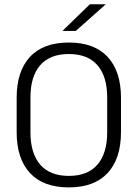

<svg xmlns="http://www.w3.org/2000/svg" viewBox="-20 -844 628 876"><path d="M294 11Q177.5 11 116.8 -54.5Q56 -120 56 -241.5V-398Q56 -519 116.8 -584.5Q177.5 -650 294 -650Q410 -650 471 -584.5Q532 -519 532 -398V-241.5Q532 -120 471 -54.5Q410 11 294 11ZM294 -41.5Q380.5 -41.5 424.8 -93.2Q469 -145 469 -239.5V-400Q469 -495 424.8 -546.2Q380.5 -597.5 294 -597.5Q207.5 -597.5 163.2 -546.2Q119 -495 119 -400V-239.5Q119 -145 163.2 -93.2Q207.5 -41.5 294 -41.5ZM390 -824.5H461.5V-823.5L326 -703H266V-704Z"/></svg>

Font: Anek Gurmukhi Medium Light
Style: Regular
Weight: 300
Version: Version 1.003